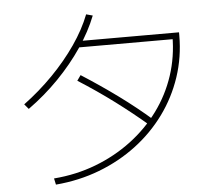

<svg xmlns="http://www.w3.org/2000/svg" viewBox="-57 -878 1113 975"><g transform="rotate(-5 500.0 -390.0)"><path d="M182 2Q296 -7 396.5 -45.5Q497 -84 579.5 -146Q662 -208 721.5 -289Q781 -370 812.5 -465.5Q844 -561 844 -666L860 -650H358V-682H879V-666Q879 -556 845.5 -455.5Q812 -355 750 -270Q688 -185 602.5 -120.5Q517 -56 412.5 -16Q308 24 189 34ZM64 -386Q145 -446 214 -516.5Q283 -587 335.5 -663Q388 -739 417 -814L450 -805Q419 -726 365.5 -647Q312 -568 241 -495Q170 -422 85 -361ZM692 -223Q612 -292 525.5 -356.5Q439 -421 343 -482L362 -509Q459 -447 546.5 -383Q634 -319 714 -249Z"/></g></svg>

Font: M PLUS 1 ExtraLight
Style: Regular
Weight: 250
Version: Version 1.001